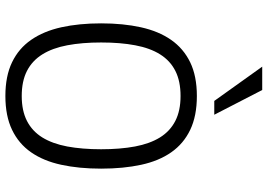

<svg xmlns="http://www.w3.org/2000/svg" viewBox="-159 -811 984 706"><g transform="rotate(90 333.0 -458.0)"><path d="M600.1 -337.9Q600.1 -256.3 585.9 -191.2Q571.8 -126 540 -80.3Q508.3 -34.7 457.3 -10.3Q406.2 14.2 333 14.2Q259.8 14.2 209 -10.3Q158.2 -34.7 126.5 -80.6Q94.7 -126.5 80.3 -191.4Q65.9 -256.3 65.9 -337.9Q65.9 -418.9 80.3 -484.1Q94.7 -549.3 126.5 -595Q158.2 -640.6 209 -665.3Q259.8 -689.9 333 -689.9Q406.2 -689.9 457.3 -665.5Q508.3 -641.1 540 -595.7Q571.8 -550.3 585.9 -485.1Q600.1 -419.9 600.1 -337.9ZM528.8 -337.9Q528.8 -408.2 518.6 -462.6Q508.3 -517.1 485.4 -554.2Q462.4 -591.3 424.8 -610.6Q387.2 -629.9 333 -629.9Q278.3 -629.9 240.7 -610.8Q203.1 -591.8 179.9 -554.7Q156.7 -517.6 146.5 -463.1Q136.2 -408.7 136.2 -337.9Q136.2 -267.6 146.5 -213.4Q156.7 -159.2 179.9 -121.8Q203.1 -84.5 240.7 -65.2Q278.3 -45.9 333 -45.9Q387.2 -45.9 424.8 -65.2Q462.4 -84.5 485.4 -121.6Q508.3 -158.7 518.6 -213.1Q528.8 -267.6 528.8 -337.9ZM351.1 -753.9 225.1 -930.2H311L401.9 -753.9Z"/></g></svg>

Font: Clear Sans Light
Style: Regular
Weight: 300
Foundry: Intel Corporation
Version: Version 1.00